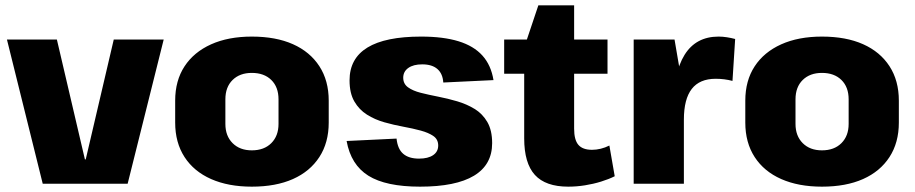

<svg xmlns="http://www.w3.org/2000/svg" viewBox="-20 -688 3426 719"><path d="M6 -540H193L298 -91H301L406 -540H593L458 0H140Z M923 11Q835 11 770.5 -17.5Q706 -46 671 -100Q636 -154 636 -229V-311Q636 -386 671 -439.5Q706 -493 770.5 -522Q835 -551 923 -551Q1013 -551 1077 -522.5Q1141 -494 1176 -440Q1211 -386 1211 -311V-229Q1211 -154 1176 -100Q1141 -46 1077 -17.5Q1013 11 923 11ZM923 -125Q969 -125 996 -152Q1023 -179 1023 -224V-316Q1023 -362 996 -388.5Q969 -415 923 -415Q878 -415 851 -388.5Q824 -362 824 -316V-224Q824 -179 851 -152Q878 -125 923 -125Z M1553 11Q1425 11 1359.5 -30Q1294 -71 1278 -160L1465 -169Q1469 -130 1490 -112Q1511 -94 1549 -94Q1583 -94 1602 -107Q1621 -120 1621 -143Q1621 -166 1603 -178.5Q1585 -191 1555.5 -199Q1526 -207 1490.5 -213.5Q1455 -220 1419.5 -230Q1384 -240 1354.5 -258.5Q1325 -277 1307 -308Q1289 -339 1289 -387Q1289 -469 1356 -510Q1423 -551 1557 -551Q1640 -551 1697 -533.5Q1754 -516 1786.5 -480Q1819 -444 1828 -388L1640 -379Q1638 -412 1618 -429.5Q1598 -447 1561 -447Q1528 -447 1509 -433.5Q1490 -420 1490 -397Q1490 -374 1508 -361Q1526 -348 1555.5 -340.5Q1585 -333 1621 -326Q1657 -319 1692.5 -308.5Q1728 -298 1757.5 -280Q1787 -262 1805 -231Q1823 -200 1823 -152Q1823 -71 1755 -30Q1687 11 1553 11Z M2108 11Q2023 11 1983 -33Q1943 -77 1943 -170V-510L1996 -668H2130V-206Q2130 -164 2146 -145.5Q2162 -127 2197 -127Q2213 -127 2229.5 -131Q2246 -135 2262 -143L2282 -28Q2260 -17 2231 -8Q2202 1 2170.5 6Q2139 11 2108 11ZM1868 -540H2255V-412H1868Z M2353 -540H2506L2541 -335V0H2353ZM2501 -281Q2501 -414 2543.5 -482.5Q2586 -551 2671 -551Q2686 -551 2702 -548.5Q2718 -546 2733 -542L2723 -385Q2693 -393 2660 -393Q2600 -393 2570.5 -355Q2541 -317 2541 -240Z M3058 11Q2970 11 2905.5 -17.5Q2841 -46 2806 -100Q2771 -154 2771 -229V-311Q2771 -386 2806 -439.5Q2841 -493 2905.5 -522Q2970 -551 3058 -551Q3148 -551 3212 -522.5Q3276 -494 3311 -440Q3346 -386 3346 -311V-229Q3346 -154 3311 -100Q3276 -46 3212 -17.5Q3148 11 3058 11ZM3058 -125Q3104 -125 3131 -152Q3158 -179 3158 -224V-316Q3158 -362 3131 -388.5Q3104 -415 3058 -415Q3013 -415 2986 -388.5Q2959 -362 2959 -316V-224Q2959 -179 2986 -152Q3013 -125 3058 -125Z"/></svg>

Font: Pathway Extreme SemiCondensed ExtraBold
Style: Regular
Weight: 800
Width: 4
Version: Version 1.001;gftools[0.9.26]